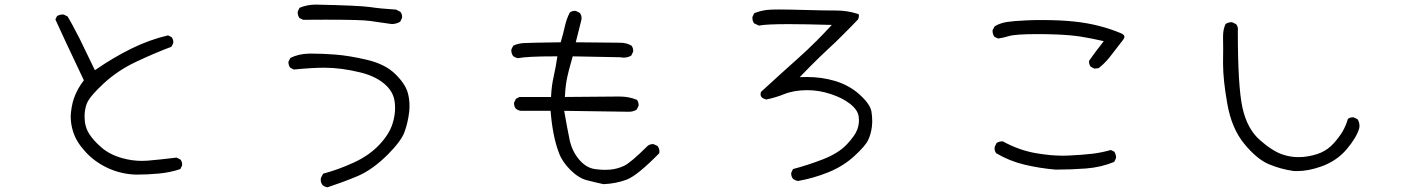

<svg xmlns="http://www.w3.org/2000/svg" viewBox="-20 -740 6040 826"><path d="M284.2 -237.8Q284.2 -205.6 294.9 -172.4Q309.1 -128.4 348.1 -86.4Q386.7 -43.9 443.8 -17.1Q501 9.3 565.4 11.2Q615.7 11.2 664.1 6.6Q712.4 2 755.9 -12.7L763.2 -27.8Q763.7 -29.8 763.7 -31.2Q763.7 -44.9 756.3 -53.7L739.7 -62Q667 -53.2 614.7 -48.8Q602.5 -47.9 589.8 -47.9Q548.3 -47.9 506.3 -59.6Q452.1 -74.7 416.5 -105.5Q381.3 -136.2 363.8 -164.1Q343.8 -195.3 343.8 -238.3Q343.8 -267.1 352.5 -292Q358.4 -309.1 379.9 -334Q397 -354 423.8 -378.9Q484.4 -435.5 562.5 -472.7Q640.6 -509.8 717.8 -539.1L725.1 -554.2Q725.6 -556.2 725.6 -560.1Q725.6 -564 723.9 -569.6Q722.2 -575.2 718.3 -580.1L703.1 -587.9Q621.6 -568.8 543.9 -530.3Q466.3 -491.7 396.5 -443.4L388.2 -438Q343.8 -531.2 322.8 -573.2Q287.1 -643.1 270.5 -669.4L254.4 -677.2Q252.4 -677.7 250.5 -677.7Q235.8 -677.7 225.1 -670.4L218.3 -656.2Q248.5 -588.9 340.8 -394.5Q327.1 -376.5 318.6 -361.6Q310.1 -346.7 303.7 -331.5Q290.5 -301.8 285.6 -258.8Q284.2 -248.5 284.2 -237.8Z M1380.4 -655.3Q1536.6 -655.3 1571.8 -649.9Q1615.2 -643.1 1660.2 -637.2Q1663.1 -636.7 1668.7 -636.7Q1674.3 -636.7 1683.3 -638.9Q1692.4 -641.1 1701.7 -646.5L1709.5 -662.6Q1710 -664.6 1710 -666Q1710 -679.7 1702.6 -689L1684.1 -698.7Q1618.7 -702.6 1572.8 -709.5Q1527.8 -716.3 1338.9 -720.2Q1301.3 -720.2 1268.6 -706.5L1261.2 -690.9Q1260.7 -689 1260.7 -687.5Q1260.7 -673.3 1268.1 -662.6L1284.2 -654.8Q1336.9 -655.3 1380.4 -655.3ZM1741.7 -284.7Q1741.7 -314.9 1733.9 -342.3Q1722.2 -381.3 1679 -422.9Q1635.7 -464.4 1559.8 -482.4Q1483.9 -500.5 1420.4 -505.4Q1366.7 -509.3 1325.2 -509.3Q1316.9 -509.3 1308.6 -509.3Q1264.2 -508.3 1229 -490.7L1221.2 -475.1Q1220.7 -473.1 1220.7 -470.7Q1220.7 -468.3 1221.7 -464.4Q1222.7 -456.1 1228 -449.2L1243.7 -440.9Q1323.7 -448.7 1375.5 -448.7Q1447.8 -448.7 1531.2 -428.2Q1603.5 -410.2 1643.6 -370.1Q1673.8 -339.8 1678.2 -299.8Q1679.7 -287.6 1679.7 -275.9Q1679.7 -242.2 1668.9 -208.5Q1654.8 -162.6 1611.3 -116.7Q1568.4 -71.3 1502.7 -41Q1437 -10.7 1370.1 7.3L1360.4 25.9Q1359.9 30.3 1359.9 34.2Q1359.9 46.9 1368.2 56.6Q1377 64 1388.7 65.9Q1454.1 44.4 1516.1 18.6Q1581.1 -8.3 1648.4 -75.2Q1705.6 -132.8 1719.7 -170.9Q1734.9 -211.9 1740.2 -257.8Q1741.7 -271.5 1741.7 -284.7Z M2816.4 -81.1Q2816.9 -84.5 2816.9 -88.4Q2816.9 -100.6 2809.1 -111.8L2792.5 -119.6Q2790.5 -120.1 2789.1 -120.1Q2774.9 -120.1 2765.6 -111.8Q2693.4 -40 2664.8 -26.6Q2636.2 -13.2 2605.5 -10.3Q2594.7 -9.3 2583 -9.3Q2562 -9.3 2538.6 -12.7Q2500.5 -18.6 2470.5 -54.7Q2440.4 -90.8 2430.2 -140.1Q2420.4 -187 2407.2 -263.2L2681.2 -259.3Q2684.1 -259.3 2686.5 -259.3Q2705.1 -259.3 2719.2 -268.6L2727.1 -284.7Q2727.5 -286.6 2727.5 -289.1Q2727.5 -291.5 2726.6 -295.4Q2725.6 -303.7 2720.2 -310.5Q2686 -324.7 2645.5 -324.7Q2640.6 -324.7 2636.2 -324.7L2410.2 -322.8Q2411.6 -352.5 2414.3 -372.8Q2417 -393.1 2420.7 -409.7Q2424.3 -426.3 2427.7 -439Q2434.6 -465.3 2443.8 -497.6L2648.9 -493.7Q2656.7 -492.2 2663.1 -492.2Q2681.6 -492.2 2695.8 -501L2703.6 -517.1Q2704.1 -519 2704.1 -520.5Q2704.1 -534.2 2696.8 -543.5Q2675.8 -556.2 2647.9 -556.2Q2620.1 -556.2 2457 -558.1L2481 -653.8Q2481.9 -658.2 2481.9 -662.1Q2481.9 -675.3 2474.1 -684.6L2457.5 -692.9Q2455.6 -693.4 2454.1 -693.4Q2440.4 -693.4 2431.2 -686Q2417 -658.2 2410.2 -627Q2403.3 -595.7 2392.1 -558.1Q2261.2 -556.2 2233.4 -554.7Q2208.5 -553.2 2188 -543.5L2180.2 -527.8Q2179.7 -525.9 2179.7 -521.7Q2179.7 -517.6 2181.4 -511.2Q2183.1 -504.9 2187.5 -499Q2196.8 -491.7 2208.5 -489.7Q2247.6 -497.6 2368.2 -497.6Q2373 -497.6 2377.9 -497.6Q2370.6 -448.7 2361.8 -409.9Q2353 -371.1 2351.1 -330.6L2350.6 -322.8H2214.8L2199.7 -314.9L2191.9 -299.3Q2191.4 -297.4 2191.4 -295.9Q2191.4 -281.7 2199.2 -272.5Q2208.5 -264.6 2221.2 -263.2H2348.6Q2353 -209 2361.6 -164.8Q2370.1 -120.6 2384.3 -83Q2397.9 -44.9 2433.3 -9.5Q2468.8 25.9 2504.2 35.2Q2539.6 44.4 2575.7 52.2Q2628.9 50.3 2674.8 33.2Q2720.7 16.6 2816.4 -81.1Z M3245.1 -629.9Q3274.9 -636.2 3372.6 -636.2Q3439.9 -636.2 3558.6 -632.8Q3520.5 -591.8 3494.1 -565.4Q3452.1 -523.4 3408.7 -484.9Q3339.4 -423.3 3253.4 -344.2Q3252 -338.9 3252 -334.5Q3252 -326.7 3257.6 -321Q3263.2 -315.4 3276.4 -312Q3315.9 -319.8 3353.5 -335Q3396.5 -352.1 3453.1 -352.1Q3503.4 -352.1 3554 -335.4Q3604.5 -318.8 3636.7 -293.5Q3670.9 -267.1 3674.3 -237.3Q3675.3 -230 3675.3 -223.1Q3675.3 -202.6 3668 -182.6Q3658.7 -156.7 3623 -118.7Q3587.9 -81.1 3520.5 -54.7Q3456.5 -29.8 3391.6 -12.7L3384.3 2.4Q3383.8 4.4 3383.8 5.9Q3383.8 20 3391.6 29.3Q3400.9 36.6 3413.1 38.6Q3480 26.9 3543.9 1Q3607.9 -24.9 3655.5 -68.6Q3703.1 -112.3 3715.1 -137.9Q3727.1 -163.6 3731 -195.3Q3732.4 -208 3732.4 -216.3Q3732.4 -240.7 3729 -260.3Q3723.6 -291.5 3679.4 -332Q3635.3 -372.6 3572.8 -391.6Q3515.1 -408.7 3453.1 -408.7Q3446.8 -408.7 3420.4 -408.2Q3450.7 -439.5 3467.8 -456.5Q3505.9 -495.1 3543 -529.3Q3580.1 -563.5 3603.5 -587.4Q3642.1 -625.5 3671.4 -656.7Q3675.3 -666.5 3675.3 -671.9Q3675.3 -677.7 3672.4 -679.7Q3670.4 -680.7 3667 -681.2Q3624.5 -694.8 3576.2 -694.8Q3526.4 -694.8 3448 -697Q3369.6 -699.2 3332.3 -699.2Q3294.9 -699.2 3279.3 -697.3Q3250 -693.4 3224.6 -683.1L3217.3 -667.5Q3216.8 -665.5 3216.8 -664.1Q3216.8 -649.9 3224.1 -639.6Z M4817.4 -582Q4817.4 -590.3 4803.2 -596.7Q4710 -635.7 4604.5 -647Q4545.9 -653.8 4455.1 -653.8Q4421.9 -653.8 4394.5 -652.3Q4339.8 -649.9 4311 -645.3Q4282.2 -640.6 4259.3 -627L4250.5 -610.8Q4250 -608.9 4250 -607.4Q4250 -592.8 4258.3 -581.5L4273.9 -574.2Q4297.4 -577.6 4319.3 -584.5Q4348.1 -593.3 4444.3 -593.3Q4481.9 -593.3 4522 -591.8Q4585.9 -589.4 4629.4 -582.5Q4672.4 -575.7 4728.5 -563L4720.2 -552.2Q4691.9 -516.6 4665.5 -478.5Q4665 -477.1 4665 -475.6Q4665 -461.9 4672.4 -453.1L4688 -444.8L4706.5 -446.8Q4731.9 -466.8 4752.4 -492.2Q4772.9 -517.6 4811.5 -568.4Q4817.4 -576.2 4817.4 -582ZM4780.8 -59.1Q4781.2 -61 4781.2 -64.9Q4781.2 -68.8 4779.5 -75Q4777.8 -81.1 4773.9 -87.4L4758.8 -94.7Q4719.7 -83.5 4679.7 -78.6Q4638.2 -73.7 4576.7 -70.8Q4564.9 -70.3 4558.3 -70.3Q4551.8 -70.3 4544.9 -70.3Q4538.1 -70.3 4524.7 -71Q4511.2 -71.8 4497.1 -72.8Q4469.2 -75.7 4439 -80.6Q4364.3 -93.3 4295.4 -131.3Q4293.5 -131.8 4292 -131.8Q4277.8 -131.8 4267.1 -124.5L4259.3 -107.9Q4258.8 -105 4258.8 -100.8Q4258.8 -96.7 4260.3 -91.3Q4261.7 -85.9 4266.1 -80.6Q4323.2 -46.9 4388.2 -31.5Q4453.1 -16.1 4521 -10.3Q4586.9 -10.3 4651.6 -15.1Q4716.3 -20 4773.4 -43.5Z M5241.7 -584.5Q5241.7 -582 5241.7 -571.8Q5242.7 -543.9 5241.7 -472.7Q5241.7 -469.2 5241.7 -465.8Q5241.7 -397 5259.8 -294.4Q5278.3 -188 5332.5 -121.8Q5386.7 -55.7 5438 -33.9Q5489.3 -12.2 5544.9 -4.4Q5552.2 -3.9 5559.6 -3.9Q5608.4 -3.9 5664.6 -23.9Q5731.4 -47.9 5773.9 -98.4Q5816.4 -148.9 5827.6 -188.5Q5828.6 -193.4 5828.6 -198.2Q5828.6 -214.4 5820.3 -227.1L5804.2 -234.9Q5802.2 -235.4 5800.8 -235.4Q5787.6 -235.4 5778.8 -228.5Q5770.5 -199.7 5755.9 -174.3Q5740.2 -148.4 5717.3 -123Q5693.4 -96.7 5662.6 -83.3Q5631.8 -69.8 5587.9 -64.9Q5576.7 -64 5565.4 -64Q5531.7 -64 5498 -75.2Q5453.6 -90.3 5399.9 -137.7Q5345.2 -186 5325.2 -276.6Q5305.2 -367.2 5305.2 -606.4V-606.9Q5305.7 -609.9 5305.7 -612.8Q5305.7 -615.7 5305.2 -620.1Q5303.7 -628.9 5298.3 -635.7L5281.7 -644Q5279.8 -644.5 5278.3 -644.5Q5264.2 -644.5 5252.4 -636.7Q5241.7 -613.8 5241.7 -584.5Z"/></svg>

Font: NaikaiFont
Style: Light
Weight: 300
Version: Version 1.89